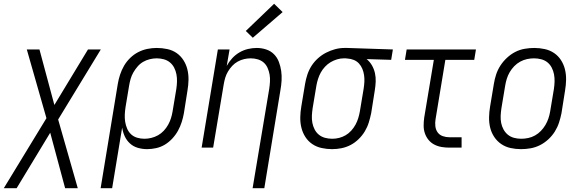

<svg xmlns="http://www.w3.org/2000/svg" viewBox="-58 -782 3078 1017"><path d="M-38 215 188 -156 84 -520H151L230 -226L408 -520H476L250 -149L354 215H287L208 -79L30 215Z M475 215 566 -338Q570 -362 578 -386.5Q586 -411 599 -433.5Q612 -456 631.5 -475Q651 -494 674.5 -506Q698 -518 723 -523Q748 -528 772 -528Q801 -528 828.5 -522Q856 -516 877.5 -501Q899 -486 913.5 -463.5Q928 -441 934.5 -414.5Q941 -388 940.5 -359.5Q940 -331 935 -302L916 -182Q912 -159 904.5 -135.5Q897 -112 885 -90Q873 -68 855 -48.5Q837 -29 815.5 -16Q794 -3 769.5 2.5Q745 8 721 8Q696 8 672 1Q648 -6 630.5 -22Q613 -38 603 -59.5Q593 -81 589 -106L536 215ZM707 -47Q725 -47 743.5 -51.5Q762 -56 779 -65.5Q796 -75 809.5 -89.5Q823 -104 832.5 -121Q842 -138 847.5 -155.5Q853 -173 856 -191L876 -311Q879 -331 879.5 -350.5Q880 -370 876.5 -388.5Q873 -407 864.5 -423.5Q856 -440 842 -451.5Q828 -463 809.5 -468Q791 -473 772 -473Q754 -473 735.5 -468.5Q717 -464 700.5 -454.5Q684 -445 671 -430Q658 -415 648.5 -398.5Q639 -382 634 -364.5Q629 -347 626 -329L607 -215Q604 -195 603 -175.5Q602 -156 605 -137Q608 -118 615.5 -100.5Q623 -83 636.5 -70.5Q650 -58 668.5 -52.5Q687 -47 707 -47Z M1280 215 1368 -311Q1371 -331 1372 -350Q1373 -369 1370 -387Q1367 -405 1359.5 -422Q1352 -439 1339 -450.5Q1326 -462 1308 -467.5Q1290 -473 1270 -473Q1253 -473 1235.5 -469Q1218 -465 1201.5 -456Q1185 -447 1172 -433Q1159 -419 1149.5 -403Q1140 -387 1135 -370Q1130 -353 1127 -335L1071 0H1010L1096 -520H1158L1143 -433Q1155 -455 1172 -473.5Q1189 -492 1210.5 -504.5Q1232 -517 1255.5 -522.5Q1279 -528 1302 -528Q1328 -528 1352 -520Q1376 -512 1393 -495Q1410 -478 1419 -454.5Q1428 -431 1431.5 -406Q1435 -381 1433.5 -355Q1432 -329 1427 -302L1342 215ZM1281 -582 1244 -618 1394 -762 1439 -718Z M1701 8Q1673 8 1645.5 2Q1618 -4 1596 -19Q1574 -34 1559.5 -56.5Q1545 -79 1538.5 -105.5Q1532 -132 1532.5 -160.5Q1533 -189 1538 -218L1558 -338Q1562 -362 1570 -386.5Q1578 -411 1592 -433Q1606 -455 1626 -473Q1646 -491 1669.5 -503Q1693 -515 1717.5 -521.5Q1742 -528 1767 -528Q1770 -528 1774 -528Q1778 -528 1781 -528L2023 -520L2014 -465L1884 -469Q1901 -455 1912 -436Q1923 -417 1928 -395Q1933 -373 1932 -349.5Q1931 -326 1927 -302L1908 -182Q1903 -158 1895.5 -133.5Q1888 -109 1874.5 -86.5Q1861 -64 1841.5 -45Q1822 -26 1799 -14Q1776 -2 1751 3Q1726 8 1701 8ZM1702 -47Q1720 -47 1738 -51.5Q1756 -56 1772.5 -65.5Q1789 -75 1802.5 -90Q1816 -105 1825 -121.5Q1834 -138 1839.5 -156Q1845 -174 1848 -191L1868 -311Q1871 -330 1872 -348Q1873 -366 1870.5 -383.5Q1868 -401 1861.5 -417Q1855 -433 1843.5 -445.5Q1832 -458 1816 -464.5Q1800 -471 1782 -472L1772 -473Q1770 -473 1767.5 -473Q1765 -473 1763 -473Q1745 -473 1727 -467.5Q1709 -462 1693 -452.5Q1677 -443 1663.5 -428.5Q1650 -414 1641 -397.5Q1632 -381 1626.5 -363.5Q1621 -346 1618 -329L1598 -209Q1595 -189 1594 -169.5Q1593 -150 1596.5 -131.5Q1600 -113 1608.5 -96.5Q1617 -80 1631 -68.5Q1645 -57 1663.5 -52Q1682 -47 1702 -47Z M2322 0Q2301 0 2280.5 -3.5Q2260 -7 2242 -16.5Q2224 -26 2211.5 -41.5Q2199 -57 2192.5 -76Q2186 -95 2186 -116.5Q2186 -138 2189 -159L2240 -465H2087L2096 -520H2463L2454 -465H2301L2249 -150Q2246 -132 2248 -113.5Q2250 -95 2260 -81Q2270 -67 2287 -61Q2304 -55 2322 -55H2387V0Z M2702 8Q2673 8 2646 2Q2619 -4 2597 -19Q2575 -34 2560 -56.5Q2545 -79 2538.5 -105.5Q2532 -132 2532.5 -160.5Q2533 -189 2538 -218L2558 -338Q2562 -363 2570 -387.5Q2578 -412 2592.5 -434.5Q2607 -457 2627.5 -476Q2648 -495 2671.5 -507Q2695 -519 2721 -523.5Q2747 -528 2772 -528Q2800 -528 2827.5 -522Q2855 -516 2877 -501Q2899 -486 2913.5 -463.5Q2928 -441 2934.5 -414.5Q2941 -388 2940.5 -359.5Q2940 -331 2935 -302L2916 -182Q2911 -157 2903 -132.5Q2895 -108 2881 -85.5Q2867 -63 2846.5 -44Q2826 -25 2802 -13Q2778 -1 2752.5 3.5Q2727 8 2702 8ZM2703 -47Q2721 -47 2740 -51Q2759 -55 2776 -64.5Q2793 -74 2807 -88.5Q2821 -103 2831 -120Q2841 -137 2847 -155Q2853 -173 2856 -191L2876 -311Q2879 -331 2879.5 -350.5Q2880 -370 2876.5 -388.5Q2873 -407 2864.5 -423.5Q2856 -440 2842 -451.5Q2828 -463 2809 -468Q2790 -473 2771 -473Q2752 -473 2733.5 -469Q2715 -465 2697.5 -455.5Q2680 -446 2666 -431.5Q2652 -417 2642 -400Q2632 -383 2626.5 -365Q2621 -347 2618 -329L2598 -209Q2595 -189 2594 -169.5Q2593 -150 2596.5 -131.5Q2600 -113 2609 -96.5Q2618 -80 2632 -68.5Q2646 -57 2664.5 -52Q2683 -47 2703 -47Z"/></svg>

Font: Iosevka SS04 Light Oblique
Style: Regular
Weight: 300
Italic angle: -9°
Monospace: yes
Designer: Belleve Invis
Foundry: Belleve Invis
Version: Version 19.0.0; ttfautohint (v1.8.4)